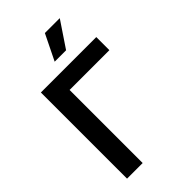

<svg xmlns="http://www.w3.org/2000/svg" viewBox="-283 -1053 1146 1146"><g transform="rotate(-45 289.5 -480.5)"><path d="M539.4 -727.3V-616.8H203.5V0H71.7V-727.3ZM259.9 -799 339.5 -961.3H465.2L356.2 -799Z"/></g></svg>

Font: Inter Zeller Semi Bold
Style: Regular
Weight: 600
Designer: Rasmus Andersson; Joe Bland
Foundry: zeller
Version: Version 3.015;git-dec3a8cb1